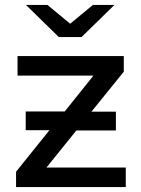

<svg xmlns="http://www.w3.org/2000/svg" viewBox="-20 -757 571 777"><path d="M489 -79V0H45V-62L180 -230H84V-306H242L358 -451H51V-530H481V-467L350 -305H449V-229H289L168 -79ZM443 -737 310 -607H218L85 -737H172L264 -661L356 -737Z"/></svg>

Font: Montserrat Alternates Medium
Style: Regular
Weight: 500
Designer: Julieta Ulanovsky
Foundry: Julieta Ulanovsky
Version: Version 7.200